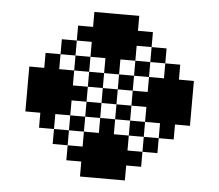

<svg xmlns="http://www.w3.org/2000/svg" viewBox="-50 -744 912 799"><g transform="rotate(5 406.0 -344.0)"><path d="M187.5 -187.5H250V-125H187.5ZM250 -250H312.5V-187.5H250ZM312.5 -312.5H375V-250H312.5ZM375 -375H437.5V-312.5H375ZM437.5 -437.5H500V-375H437.5ZM500 -500H562.5V-437.5H500ZM562.5 -562.5H625V-500H562.5ZM187.5 -562.5H250V-500H187.5ZM250 -500H312.5V-437.5H250ZM312.5 -437.5H375V-375H312.5ZM437.5 -312.5H500V-250H437.5ZM500 -250H562.5V-187.5H500ZM562.5 -187.5H625V-125H562.5ZM500 -375H562.5V-312.5H500ZM562.5 -375H625V-312.5H562.5ZM562.5 -437.5H625V-375H562.5ZM562.5 -312.5H625V-250H562.5ZM625 -312.5H687.5V-250H625ZM625 -250H687.5V-187.5H625ZM625 -375H687.5V-312.5H625ZM625 -437.5H687.5V-375H625ZM625 -500H687.5V-437.5H625ZM687.5 -437.5H750V-375H687.5ZM687.5 -375H750V-312.5H687.5ZM687.5 -312.5H750V-250H687.5ZM375 -500H437.5V-437.5H375ZM375 -562.5H437.5V-500H375ZM437.5 -562.5H500V-500H437.5ZM312.5 -562.5H375V-500H312.5ZM312.5 -625H375V-562.5H312.5ZM250 -625H312.5V-562.5H250ZM375 -625H437.5V-562.5H375ZM437.5 -625H500V-562.5H437.5ZM500 -625H562.5V-562.5H500ZM437.5 -687.5H500V-625H437.5ZM375 -687.5H437.5V-625H375ZM312.5 -687.5H375V-625H312.5ZM375 -250H437.5V-187.5H375ZM375 -187.5H437.5V-125H375ZM437.5 -187.5H500V-125H437.5ZM312.5 -187.5H375V-125H312.5ZM312.5 -125H375V-62.5H312.5ZM375 -125H437.5V-62.5H375ZM437.5 -125H500V-62.5H437.5ZM500 -125H562.5V-62.5H500ZM250 -125H312.5V-62.5H250ZM312.5 -62.5H375V0H312.5ZM437.5 -62.5H500V0H437.5ZM375 -62.5H437.5V0H375ZM250 -375H312.5V-312.5H250ZM187.5 -375H250V-312.5H187.5ZM187.5 -437.5H250V-375H187.5ZM187.5 -312.5H250V-250H187.5ZM125 -312.5H187.5V-250H125ZM125 -375H187.5V-312.5H125ZM125 -437.5H187.5V-375H125ZM125 -500H187.5V-437.5H125ZM125 -250H187.5V-187.5H125ZM62.5 -312.5H125V-250H62.5ZM62.5 -375H125V-312.5H62.5ZM62.5 -437.5H125V-375H62.5Z"/></g></svg>

Font: Yarndings 12
Style: Regular
Weight: 400
Designer: Sarah Cadigan-Fried
Version: Version 1.000; ttfautohint (v1.8.4.7-5d5b)